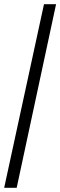

<svg xmlns="http://www.w3.org/2000/svg" viewBox="-20 -780 289 921"><path d="M0 121H60L249 -760H191Z"/></svg>

Font: Noto Serif Ethiopic Condensed SemiBold
Style: Regular
Weight: 600
Width: 3
Designer: Monotype Design Team
Foundry: Monotype Imaging Inc.
Version: Version 2.102